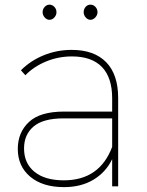

<svg xmlns="http://www.w3.org/2000/svg" viewBox="-20 -792 624 816"><path d="M161.1 -740Q161.1 -753.3 170 -762.8Q178.9 -772.2 190 -772.2Q202.2 -772.2 211.1 -762.8Q220 -753.3 220 -740Q220 -727.8 211.1 -717.8Q202.2 -707.8 190 -707.8Q178.9 -707.8 170 -717.8Q161.1 -727.8 161.1 -740ZM335.6 -740Q335.6 -753.3 343.9 -762.8Q352.2 -772.2 364.4 -772.2Q376.7 -772.2 385.6 -762.8Q394.4 -753.3 394.4 -740Q394.4 -727.8 385 -717.8Q375.6 -707.8 364.4 -707.8Q353.3 -707.8 344.4 -717.8Q335.6 -727.8 335.6 -740ZM482.2 -375.6V0H456.7V-115.6Q430 -60 377.2 -28.3Q324.4 3.3 252.2 3.3Q161.1 3.3 108.3 -41.1Q55.6 -85.6 55.6 -158.9Q55.6 -228.9 102.8 -273.3Q150 -317.8 252.2 -317.8H456.7V-374.4Q456.7 -462.2 413.3 -507.2Q370 -552.2 285.6 -552.2Q227.8 -552.2 175.6 -530.6Q123.3 -508.9 87.8 -472.2L68.9 -493.3Q110 -534.4 166.1 -557.2Q222.2 -580 284.4 -580Q380 -580 431.1 -527.8Q482.2 -475.6 482.2 -375.6ZM456.7 -167.8V-288.9H250Q163.3 -288.9 122.8 -254.4Q82.2 -220 82.2 -161.1Q82.2 -97.8 126.7 -61.7Q171.1 -25.6 251.1 -25.6Q403.3 -25.6 456.7 -167.8Z"/></svg>

Font: Paperlogy 1 Thin
Style: Regular
Weight: 250
Designer: redesigned by Lee Juim, glyphs from Gmarket Sans & Montserrat
Foundry: PT&
Version: Version 1.001